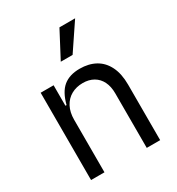

<svg xmlns="http://www.w3.org/2000/svg" viewBox="-189 -920 958 1039"><g transform="rotate(-30 290.5 -400.5)"><path d="M158.4 0H74.6V-545.5H155.5V-417.6H162.6Q181.1 -489.7 219.6 -521.1Q258.2 -552.6 321.7 -552.6Q377.8 -552.6 419.2 -529.8Q460.6 -507.1 483.5 -460.9Q506.4 -414.8 506.4 -346.6V0H422.6V-340.9Q422.6 -383.5 407.5 -414.1Q392.4 -444.6 364.2 -460.9Q335.9 -477.3 297.6 -477.3Q257.1 -477.3 225.5 -459.7Q193.9 -442.1 176.1 -408.4Q158.4 -374.6 158.4 -328.1ZM326.7 -636.4H252.8L339.5 -801.1H437.5Z"/></g></svg>

Font: Riot Sans
Style: Regular
Weight: 400
Designer: Rasmus Andersson
Foundry: rsms
Version: Version 4.001